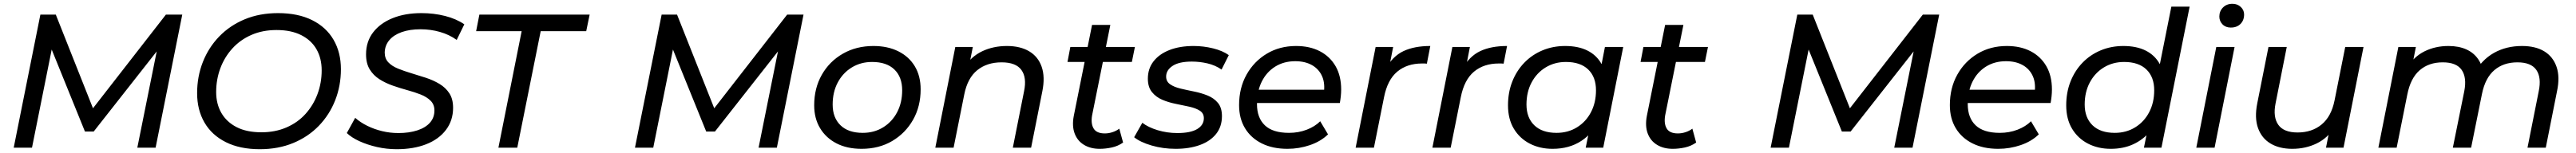

<svg xmlns="http://www.w3.org/2000/svg" viewBox="-20 -777 13526 805"><path d="M52 0 192 -700H273L483 -170L440 -171L851 -700H937L797 0H701L812 -552L837 -550L472 -85H426L237 -552L258 -549L148 0Z M1344 8Q1240 8 1166 -29Q1092 -66 1053.5 -132.5Q1015 -199 1015 -287Q1015 -374 1045 -450.5Q1075 -527 1131 -585Q1187 -643 1265 -675.5Q1343 -708 1440 -708Q1545 -708 1619 -671Q1693 -634 1731.5 -567.5Q1770 -501 1770 -413Q1770 -326 1740 -249.5Q1710 -173 1654 -115Q1598 -57 1519.5 -24.5Q1441 8 1344 8ZM1353 -81Q1425 -81 1484 -106.5Q1543 -132 1584 -177.5Q1625 -223 1647 -282Q1669 -341 1669 -407Q1669 -470 1642 -517.5Q1615 -565 1562 -592Q1509 -619 1432 -619Q1359 -619 1300.5 -593.5Q1242 -568 1200.5 -522.5Q1159 -477 1137 -418Q1115 -359 1115 -293Q1115 -230 1142.5 -182.5Q1170 -135 1222.5 -108Q1275 -81 1353 -81Z M2063 8Q2010 8 1959.5 -3.5Q1909 -15 1867.5 -34Q1826 -53 1801 -77L1845 -157Q1872 -133 1908.5 -115Q1945 -97 1986.5 -87Q2028 -77 2072 -77Q2128 -77 2171 -91Q2214 -105 2237.5 -131.5Q2261 -158 2261 -196Q2261 -227 2241 -247Q2221 -267 2189.5 -279.5Q2158 -292 2119.5 -302.5Q2081 -313 2042.5 -326.5Q2004 -340 1972.5 -360Q1941 -380 1921.5 -411.5Q1902 -443 1902 -491Q1902 -558 1939 -606.5Q1976 -655 2041.5 -681.5Q2107 -708 2193 -708Q2258 -708 2317 -693Q2376 -678 2418 -649L2378 -567Q2339 -595 2290 -609Q2241 -623 2188 -623Q2131 -623 2089 -608Q2047 -593 2024 -565.5Q2001 -538 2000 -501Q2000 -469 2019 -449Q2038 -429 2070 -416Q2102 -403 2140.5 -391.5Q2179 -380 2217 -367.5Q2255 -355 2287.5 -335.5Q2320 -316 2339.5 -286Q2359 -256 2359 -210Q2359 -143 2321.5 -93.5Q2284 -44 2217.5 -18Q2151 8 2063 8Z M2597 0 2719 -613H2480L2497 -700H3076L3058 -613H2819L2696 0Z M3314 0 3454 -700H3535L3745 -170L3702 -171L4113 -700H4199L4059 0H3963L4074 -552L4099 -550L3734 -85H3688L3499 -552L3520 -549L3410 0Z M4504 6Q4428 6 4372.5 -22.5Q4317 -51 4286 -102.5Q4255 -154 4255 -223Q4255 -313 4295 -383.5Q4335 -454 4405.5 -494.5Q4476 -535 4566 -535Q4641 -535 4697 -507Q4753 -479 4783.5 -428Q4814 -377 4814 -307Q4814 -217 4774 -146.5Q4734 -76 4664.5 -35Q4595 6 4504 6ZM4510 -78Q4570 -78 4617 -107Q4664 -136 4690.5 -186.5Q4717 -237 4717 -302Q4717 -372 4676 -411.5Q4635 -451 4559 -451Q4500 -451 4453 -422.5Q4406 -394 4379 -343.5Q4352 -293 4352 -227Q4352 -158 4393 -118Q4434 -78 4510 -78Z M5267 -535Q5337 -535 5384 -507Q5431 -479 5449.5 -425.5Q5468 -372 5453 -297L5394 0H5298L5357 -297Q5372 -369 5343 -409Q5314 -449 5239 -449Q5162 -449 5111 -407.5Q5060 -366 5043 -280L4987 0H4891L4996 -530H5088L5058 -378L5040 -419Q5078 -479 5136.5 -507Q5195 -535 5267 -535Z M5754 6Q5706 6 5671.5 -15Q5637 -36 5622.5 -75Q5608 -114 5618 -167L5714 -646H5810L5714 -169Q5707 -126 5722.5 -100.5Q5738 -75 5781 -75Q5801 -75 5821 -81.5Q5841 -88 5857 -100L5877 -27Q5850 -8 5817.5 -1Q5785 6 5754 6ZM5585 -451 5600 -530H5939L5923 -451Z M6153 6Q6086 6 6026.5 -11.5Q5967 -29 5935 -55L5978 -131Q6009 -107 6058.5 -92Q6108 -77 6162 -77Q6231 -77 6266 -98Q6301 -119 6301 -155Q6301 -181 6280 -194.5Q6259 -208 6225.5 -215.5Q6192 -223 6154 -230.5Q6116 -238 6083 -252Q6050 -266 6028.5 -292.5Q6007 -319 6007 -363Q6007 -416 6037 -454.5Q6067 -493 6121 -514Q6175 -535 6247 -535Q6299 -535 6349.5 -522.5Q6400 -510 6432 -487L6394 -411Q6361 -434 6320 -443.5Q6279 -453 6238 -453Q6171 -453 6137 -430.5Q6103 -408 6103 -374Q6103 -348 6124 -333.5Q6145 -319 6178.5 -311Q6212 -303 6249.5 -295.5Q6287 -288 6320.5 -274.5Q6354 -261 6375 -235.5Q6396 -210 6396 -166Q6396 -111 6365.5 -72.5Q6335 -34 6280 -14Q6225 6 6153 6Z M6740 6Q6662 6 6605 -22.5Q6548 -51 6517 -102.5Q6486 -154 6486 -224Q6486 -314 6525 -384Q6564 -454 6631.5 -494.5Q6699 -535 6785 -535Q6857 -535 6910 -507.5Q6963 -480 6992.5 -429Q7022 -378 7022 -306Q7022 -288 7020 -269.5Q7018 -251 7015 -235H6556L6568 -305H6969L6930 -281Q6939 -337 6922 -375.5Q6905 -414 6868.5 -434.5Q6832 -455 6781 -455Q6721 -455 6675.5 -426.5Q6630 -398 6605 -347.5Q6580 -297 6580 -229Q6580 -157 6621.5 -117.5Q6663 -78 6748 -78Q6798 -78 6841 -94.5Q6884 -111 6912 -139L6953 -70Q6915 -33 6858 -13.5Q6801 6 6740 6Z M7098 0 7203 -530H7295L7265 -376L7255 -414Q7292 -481 7349 -508Q7406 -535 7490 -535L7472 -442Q7466 -443 7460 -443Q7454 -443 7447 -443Q7368 -443 7316.5 -400Q7265 -357 7247 -265L7194 0Z M7501 0 7606 -530H7698L7668 -376L7658 -414Q7695 -481 7752 -508Q7809 -535 7893 -535L7875 -442Q7869 -443 7863 -443Q7857 -443 7850 -443Q7771 -443 7719.5 -400Q7668 -357 7650 -265L7597 0Z M8132 6Q8065 6 8012 -21.5Q7959 -49 7928.5 -100Q7898 -151 7898 -223Q7898 -291 7920.5 -348Q7943 -405 7983.5 -447Q8024 -489 8079 -512Q8134 -535 8198 -535Q8267 -535 8315 -511Q8363 -487 8389 -440.5Q8415 -394 8415 -327Q8415 -229 8381 -153.5Q8347 -78 8283.5 -36Q8220 6 8132 6ZM8153 -78Q8213 -78 8260 -107Q8307 -136 8333.5 -186.5Q8360 -237 8360 -302Q8360 -372 8319 -411.5Q8278 -451 8202 -451Q8143 -451 8096 -422.5Q8049 -394 8022 -343.5Q7995 -293 7995 -227Q7995 -158 8036 -118Q8077 -78 8153 -78ZM8306 0 8334 -137 8366 -260 8379 -386 8407 -530H8503L8398 0Z M8763 6Q8715 6 8680.5 -15Q8646 -36 8631.5 -75Q8617 -114 8627 -167L8723 -646H8819L8723 -169Q8716 -126 8731.5 -100.5Q8747 -75 8790 -75Q8810 -75 8830 -81.5Q8850 -88 8866 -100L8886 -27Q8859 -8 8826.5 -1Q8794 6 8763 6ZM8594 -451 8609 -530H8948L8932 -451Z M9277 0 9417 -700H9498L9708 -170L9665 -171L10076 -700H10162L10022 0H9926L10037 -552L10062 -550L9697 -85H9651L9462 -552L9483 -549L9373 0Z M10472 6Q10394 6 10337 -22.5Q10280 -51 10249 -102.5Q10218 -154 10218 -224Q10218 -314 10257 -384Q10296 -454 10363.5 -494.5Q10431 -535 10517 -535Q10589 -535 10642 -507.5Q10695 -480 10724.5 -429Q10754 -378 10754 -306Q10754 -288 10752 -269.5Q10750 -251 10747 -235H10288L10300 -305H10701L10662 -281Q10671 -337 10654 -375.5Q10637 -414 10600.5 -434.5Q10564 -455 10513 -455Q10453 -455 10407.5 -426.5Q10362 -398 10337 -347.5Q10312 -297 10312 -229Q10312 -157 10353.5 -117.5Q10395 -78 10480 -78Q10530 -78 10573 -94.5Q10616 -111 10644 -139L10685 -70Q10647 -33 10590 -13.5Q10533 6 10472 6Z M11063 6Q10996 6 10943 -21.5Q10890 -49 10859.5 -100Q10829 -151 10829 -223Q10829 -291 10851.5 -348Q10874 -405 10914.5 -447Q10955 -489 11010 -512Q11065 -535 11129 -535Q11198 -535 11246 -511Q11294 -487 11320 -440.5Q11346 -394 11346 -327Q11346 -253 11327 -192Q11308 -131 11270.5 -86.5Q11233 -42 11181 -18Q11129 6 11063 6ZM11084 -78Q11144 -78 11191 -107Q11238 -136 11264.5 -186.5Q11291 -237 11291 -302Q11291 -372 11250 -411.5Q11209 -451 11133 -451Q11074 -451 11027 -422.5Q10980 -394 10953 -343.5Q10926 -293 10926 -227Q10926 -158 10967 -118Q11008 -78 11084 -78ZM11237 0 11265 -137 11296 -260 11310 -386 11381 -742H11477L11329 0Z M11512 0 11617 -530H11713L11608 0ZM11693 -632Q11666 -632 11649.5 -649Q11633 -666 11633 -690Q11633 -718 11652 -737.5Q11671 -757 11702 -757Q11728 -757 11745.5 -740.5Q11763 -724 11763 -701Q11763 -670 11744 -651Q11725 -632 11693 -632Z M12016 6Q11948 6 11901.5 -22Q11855 -50 11836 -103.5Q11817 -157 11832 -233L11891 -530H11987L11928 -232Q11914 -161 11942.5 -120.5Q11971 -80 12044 -80Q12119 -80 12170 -122Q12221 -164 12238 -249L12294 -530H12390L12285 0H12193L12223 -152L12240 -111Q12203 -51 12144.5 -22.5Q12086 6 12016 6Z M13222 -535Q13293 -535 13339 -507Q13385 -479 13403.5 -425.5Q13422 -372 13406 -297L13347 0H13251L13310 -297Q13325 -369 13297.5 -409Q13270 -449 13198 -449Q13125 -449 13077 -408Q13029 -367 13012 -283L12955 0H12859L12919 -297Q12933 -369 12905.5 -409Q12878 -449 12806 -449Q12733 -449 12685 -407.5Q12637 -366 12620 -280L12564 0H12468L12573 -530H12665L12635 -378L12617 -419Q12654 -479 12710.5 -507Q12767 -535 12836 -535Q12890 -535 12930 -517Q12970 -499 12993.5 -463.5Q13017 -428 13021 -378L12969 -388Q13010 -462 13074.5 -498.5Q13139 -535 13222 -535Z"/></svg>

Font: MOST Montserrat Medium
Style: Italic
Weight: 500
Italic angle: -11.3°
Designer: Julieta Ulanovsky
Foundry: Julieta Ulanovsky
Version: Version 8.000;March 11, 2024;FontCreator 15.0.0.2926 64-bit